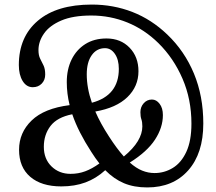

<svg xmlns="http://www.w3.org/2000/svg" viewBox="-20 -801 947 841"><path d="M625 20Q567 20 523 1.5Q479 -17 441 -55.5Q401.5 -19.5 354.5 -2Q307.5 15.5 248.5 15.5Q161.5 15.5 112.5 -26.5Q63.5 -68.5 63.5 -145Q63.5 -220 118.5 -273.2Q173.5 -326.5 285 -340.5Q272.5 -390.5 272.5 -441.5Q272.5 -497 293.5 -540Q314.5 -583 353.5 -607.8Q392.5 -632.5 446.5 -632.5Q508.5 -632.5 547.5 -592.2Q586.5 -552 586.5 -489Q586.5 -422.5 538 -375.5Q489.5 -328.5 397.5 -312.5Q420 -260.5 457.5 -203Q492 -149.5 522.5 -115.5Q564 -150 583.8 -183Q603.5 -216 603.5 -247.5Q603.5 -266.5 599.2 -278.5Q595 -290.5 595 -309.5Q595 -332.5 609.5 -348.8Q624 -365 645.5 -365Q665 -365 679.2 -346.2Q693.5 -327.5 693.5 -297Q693.5 -242.5 659 -189.5Q624.5 -136.5 548.5 -89Q576 -64.5 602.5 -53.8Q629 -43 657 -43Q700 -43 737 -65.5Q774 -88 796.2 -136Q818.5 -184 818.5 -259.5Q818.5 -366 779.5 -456.2Q740.5 -546.5 674 -612Q613 -672 538 -702.5Q463 -733 380 -733Q299.5 -733 248.2 -711Q197 -689 172.8 -654.2Q148.5 -619.5 148.5 -581.5Q148.5 -558.5 156 -543.8Q163.5 -529 170.8 -514Q178 -499 178 -474.5Q178 -450.5 162.8 -434.8Q147.5 -419 123.5 -419Q96 -419 79.2 -446.2Q62.5 -473.5 62.5 -516Q62.5 -639.5 145.8 -710.2Q229 -781 382 -781Q476.5 -781 560 -748.5Q643.5 -716 712.5 -650Q788.5 -577.5 829.5 -478.8Q870.5 -380 870.5 -260Q870.5 -129 804.2 -54.5Q738 20 625 20ZM360 -475.5Q360 -415.5 382.5 -351Q500.5 -382.5 500.5 -499.5Q500.5 -540 483.2 -565Q466 -590 440 -590Q403.5 -590 381.8 -559.2Q360 -528.5 360 -475.5ZM172 -158Q172 -105 205.5 -72.2Q239 -39.5 289 -39.5Q323.5 -39.5 353.5 -50.8Q383.5 -62 415.5 -85Q398 -107 380 -135.5Q351.5 -179.5 330.8 -220.2Q310 -261 296.5 -300.5Q230.5 -287.5 201.2 -249.2Q172 -211 172 -158Z"/></svg>

Font: Fraunces 72pt S100
Style: Regular
Weight: 400
Version: Version 1.000; ttfautohint (v1.8.3)